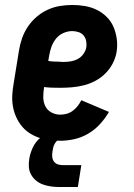

<svg xmlns="http://www.w3.org/2000/svg" viewBox="-20 -558 540 772"><path d="M222 8Q199 8 176.5 5Q154 2 133.5 -5.5Q113 -13 95.5 -25Q78 -37 65 -54Q52 -71 43.5 -91Q35 -111 31.5 -133Q28 -155 29.5 -178Q31 -201 35 -223L56 -353Q60 -379 68.5 -403.5Q77 -428 91.5 -450Q106 -472 127 -490Q148 -508 172 -519Q196 -530 221.5 -534Q247 -538 271 -538Q297 -538 322.5 -533.5Q348 -529 370 -518Q392 -507 409.5 -489.5Q427 -472 436.5 -449.5Q446 -427 449.5 -401.5Q453 -376 449 -350Q445 -326 433.5 -303.5Q422 -281 404 -263Q386 -245 363.5 -233Q341 -221 317 -215Q293 -209 269 -207Q245 -205 222 -205Q205 -205 189 -205.5Q173 -206 157 -208V-206Q154 -187 154 -167.5Q154 -148 162 -131.5Q170 -115 186.5 -106Q203 -97 222 -97Q235 -97 248 -100.5Q261 -104 272.5 -112.5Q284 -121 292.5 -132Q301 -143 307 -155L418 -108Q403 -82 382 -59Q361 -36 334.5 -20.5Q308 -5 279 1.5Q250 8 222 8ZM237 -309Q251 -309 265.5 -311.5Q280 -314 293 -321Q306 -328 315 -340.5Q324 -353 327 -367Q329 -380 326.5 -393Q324 -406 316 -415.5Q308 -425 295.5 -429Q283 -433 270 -433Q253 -433 235.5 -425.5Q218 -418 206 -403.5Q194 -389 187.5 -371.5Q181 -354 178 -336L174 -313Q185 -311 196.5 -310.5Q208 -310 219 -310Q219 -310 219 -310Q219 -310 219 -310Q224 -309 228.5 -309Q233 -309 237 -309ZM218 194Q201 194 184 191.5Q167 189 152 183.5Q137 178 124.5 167.5Q112 157 104.5 143Q97 129 96 112.5Q95 96 98 79Q102 56 112.5 34Q123 12 142 -4Q161 -20 184.5 -27Q208 -34 230 -34L225 0Q217 0 210.5 6.5Q204 13 200 20Q196 27 194 35Q192 43 191 51Q189 62 190 72.5Q191 83 196.5 91Q202 99 211.5 102.5Q221 106 232 106H307L293 194Z"/></svg>

Font: Iosevka Slab Extrabold
Style: Italic
Weight: 800
Italic angle: -9°
Monospace: yes
Designer: Belleve Invis
Foundry: Belleve Invis
Version: Version 11.1.0; ttfautohint (v1.8.3)